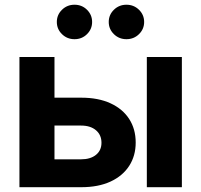

<svg xmlns="http://www.w3.org/2000/svg" viewBox="-20 -780 839 800"><path d="M156.2 -373H318.4Q389.6 -373 440.4 -349.6Q491.2 -326.2 518.3 -284.2Q545.4 -242.2 545.4 -186Q545.4 -130.9 518.3 -88.9Q491.2 -46.9 440.4 -23.4Q389.6 0 318.4 0H61V-542.5H207V-116.2H317.9Q356.9 -116.2 379.9 -134.8Q402.8 -153.3 402.8 -185.1Q402.8 -217.8 379.9 -237.3Q356.9 -256.8 317.9 -256.8H156.2ZM591.8 0V-542.5H737.8V0ZM506.8 -616.7Q476.1 -616.7 454.6 -637.7Q433.1 -658.7 433.1 -688.5Q433.1 -718.3 454.6 -739.3Q476.1 -760.3 506.8 -760.3Q537.6 -760.3 559.1 -739.3Q580.6 -718.3 580.6 -688.5Q580.6 -658.7 559.1 -637.7Q537.6 -616.7 506.8 -616.7ZM290.5 -616.7Q259.8 -616.7 238.3 -637.7Q216.8 -658.7 216.8 -688.5Q216.8 -718.3 238.3 -739.3Q259.8 -760.3 290.5 -760.3Q321.3 -760.3 342.5 -739.3Q363.8 -718.3 363.8 -688.5Q363.8 -658.7 342.5 -637.7Q321.3 -616.7 290.5 -616.7Z"/></svg>

Font: Inter 16pt
Style: Bold
Weight: 700
Version: Version 4.001;git-66647c0bb